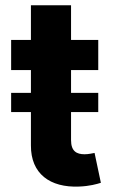

<svg xmlns="http://www.w3.org/2000/svg" viewBox="-20 -696 428 724"><path d="M96.6 -273.4V-147.7C95.9 -40.8 168.7 12.1 278.4 7.5C317.5 6 345.2 -1.8 360.4 -6.7L336.6 -119.3C329.2 -117.9 313.2 -114.3 299 -114.3C268.8 -114.3 247.9 -125.7 247.9 -167.6V-273.4H350.5V-345.9H247.9V-431.8H350.5V-545.5H247.9V-676.1H96.6V-545.5H22V-431.8H96.6V-345.9H22V-273.4Z"/></svg>

Font: Inter-Hewn
Style: Bold
Weight: 700
Designer: Rasmus Andersson
Foundry: rsms
Version: Version 3.012;git-f93a4a705